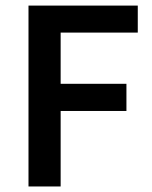

<svg xmlns="http://www.w3.org/2000/svg" viewBox="-20 -674 550 694"><path d="M83 0V-653.8H478V-556.2H199.2V-371.1H437V-272.9H199.2V0Z"/></svg>

Font: Source Sans Pro Semibold
Style: Regular
Weight: 600
Designer: Paul D. Hunt
Foundry: Adobe Systems Incorporated
Version: Version 2.020;PS 2.0;hotconv 1.0.86;makeotf.lib2.5.63406